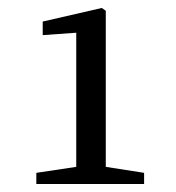

<svg xmlns="http://www.w3.org/2000/svg" viewBox="-20 -927 442 481"><path d="M245 -509V-900L235 -907L87 -873V-839L171 -845V-509L71 -494V-466H341V-494Z"/></svg>

Font: Noto Serif SC Medium
Style: Regular
Weight: 500
Designer: Ryoko NISHIZUKA 西塚涼子 (kana & ideographs); Frank Grießhammer (Latin, Greek & Cyrillic); Wenlong ZHANG 张文龙 (bopomofo); San
Foundry: Adobe Systems Incorporated
Version: Version 1.001;PS 1.001;hotconv 16.6.54;makeotf.lib2.5.65590